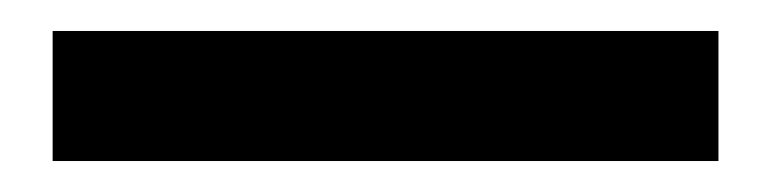

<svg xmlns="http://www.w3.org/2000/svg" viewBox="-20 -20 498 124"><path d="M14 84V0H444V84Z"/></svg>

Font: Nunito Sans 7pt SemiCondensed
Style: Bold
Weight: 700
Width: 4
Designer: Vernon Adams
Foundry: Vernon Adams
Version: Version 3.101;gftools[0.9.27]